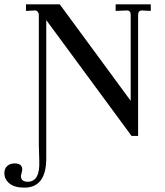

<svg xmlns="http://www.w3.org/2000/svg" viewBox="-74 -617 756 880"><path d="M529 6 138 -525 104 -548Q104 -557 98.5 -563.5Q93 -570 84 -569L45 -567V-597H200L525 -155V-549Q525 -569 508 -569H505L456 -567V-597H617V-567L578 -569H576Q559 -569 559 -548V6ZM37 243Q-7 243 -30.5 224Q-54 205 -54 176Q-54 156 -41 144Q-28 132 -7 132Q28 132 28 160Q28 166 25 176Q22 186 22 191Q23 216 53 216Q110 216 106 120Q104 62 104 46V-597H138V109Q138 243 37 243Z"/></svg>

Font: UnnaRegular
Style: Regular
Weight: 400
Designer: Jorge de Buen Unna
Foundry: Omnibus-Type
Version: Version 2.008;hotconv 1.0.109;makeotfexe 2.5.65596